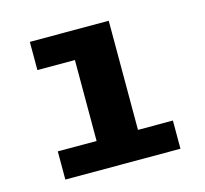

<svg xmlns="http://www.w3.org/2000/svg" viewBox="-83 -624 766 717"><g transform="rotate(-15 300.0 -265.5)"><path d="M395 -109H530V0H85V-109H235V-422H90V-531H395Z"/></g></svg>

Font: Qzxlaeiskcpccdgjqmyffctclhy
Style: Regular
Weight: 700
Monospace: yes
Designer: Carrois Corporate & Edenspiekermann
Foundry: Carrois Corporate GbR & Edenspiekermann AG
Version: Version 2.001